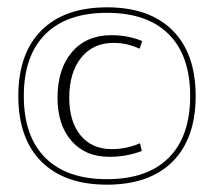

<svg xmlns="http://www.w3.org/2000/svg" viewBox="-20 -680 584 524"><path d="M451 -239Q388 -176 272 -176Q156 -176 93 -239Q30 -302 30 -418Q30 -534 93 -597Q156 -660 272 -660Q388 -660 451 -597Q514 -534 514 -418Q514 -302 451 -239ZM103.5 -249.5Q162 -191 272 -191Q382 -191 440.5 -249.5Q499 -308 499 -418Q499 -528 440.5 -586.5Q382 -645 272 -645Q162 -645 103.5 -586.5Q45 -528 45 -418Q45 -308 103.5 -249.5ZM278 -252Q213 -252 175 -295.5Q137 -339 137 -413Q137 -492 176.5 -538Q216 -584 284 -584Q329 -584 368 -568L361 -547Q327 -563 290 -563Q234 -563 201.5 -522.5Q169 -482 169 -413Q169 -348 200 -310.5Q231 -273 285 -273Q325 -273 362 -289L367 -268Q326 -252 278 -252Z"/></svg>

Font: Arapey Thin-Display
Style: Regular
Weight: 100
Designer: Eduardo Rodriguez Tunni
Foundry: Eduardo Rodriguez Tunni
Version: Version 4.000